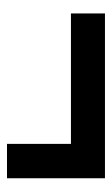

<svg xmlns="http://www.w3.org/2000/svg" viewBox="96 -492 324 557"><g transform="rotate(90 258.5 -214.0)"><path d="M397.9 -257.3H19.5V-356H497.6V-71.8H397.9Z"/></g></svg>

Font: Reddit Sans SemiBold
Style: Regular
Weight: 600
Designer: Stephen Hutchings
Foundry: Reddit
Version: Version 1.013